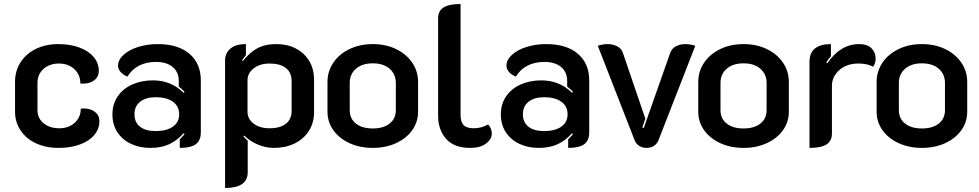

<svg xmlns="http://www.w3.org/2000/svg" viewBox="-20 -729 4886 958"><path d="M55 -172V-320Q55 -375 82.5 -418Q110 -461 159 -485Q208 -509 271 -509Q330 -509 376 -492Q422 -475 447.5 -444.5Q473 -414 473 -375Q473 -344 447.5 -326.5Q422 -309 381 -312Q381 -356 351 -384Q321 -412 274 -412Q227 -412 197 -385Q167 -358 167 -315V-179Q167 -139 197.5 -114Q228 -89 276 -89Q323 -89 353 -116.5Q383 -144 383 -187L397 -188Q432 -188 454 -170.5Q476 -153 476 -125Q476 -86 450.5 -55.5Q425 -25 378.5 -8Q332 9 273 9Q209 9 159.5 -14Q110 -37 82.5 -78.5Q55 -120 55 -172Z M541 -158Q541 -210 567.5 -248.5Q594 -287 640 -307.5Q686 -328 743 -328Q834 -328 896 -266L901 -271Q883 -289 872 -297V-325Q872 -369 842 -394.5Q812 -420 758 -420Q710 -420 674 -401.5Q638 -383 616 -347Q596 -354 582.5 -369Q569 -384 569 -401Q569 -430 596 -455Q623 -480 668.5 -494.5Q714 -509 767 -509Q869 -509 925.5 -460.5Q982 -412 982 -328V-69Q982 -28 957 -9.5Q932 9 877 9V-34Q895 -52 901 -60L896 -64Q864 -28 824.5 -9.5Q785 9 730 9Q677 9 634 -11Q591 -31 566 -69Q541 -107 541 -158ZM874 -159Q874 -199 842.5 -221.5Q811 -244 757 -244Q708 -244 679.5 -221.5Q651 -199 651 -159Q651 -118 679 -96.5Q707 -75 756 -75Q811 -75 842.5 -97Q874 -119 874 -159Z M1103 -428Q1103 -463 1129 -486Q1155 -509 1207 -509V-454Q1194 -438 1188 -428L1192 -424Q1223 -465 1262 -487Q1301 -509 1358 -509Q1442 -509 1494.5 -460Q1547 -411 1547 -331V-169Q1547 -116 1521 -75.5Q1495 -35 1449.5 -13Q1404 9 1346 9Q1306 9 1266 -8Q1226 -25 1198 -53L1195 -48Q1201 -40 1216 -27V130Q1216 209 1103 209ZM1435 -175V-324Q1435 -367 1406.5 -389.5Q1378 -412 1325 -412Q1277 -412 1246 -388Q1215 -364 1215 -329V-171Q1215 -136 1245 -112.5Q1275 -89 1325 -89Q1378 -89 1406.5 -111.5Q1435 -134 1435 -175Z M1614 -172V-320Q1614 -373 1643 -416Q1672 -459 1723.5 -484Q1775 -509 1840 -509Q1905 -509 1956.5 -484Q2008 -459 2037 -416Q2066 -373 2066 -320V-172Q2066 -120 2036.5 -79Q2007 -38 1955.5 -14.5Q1904 9 1840 9Q1776 9 1724.5 -14.5Q1673 -38 1643.5 -79Q1614 -120 1614 -172ZM1955 -179V-315Q1955 -359 1924 -386Q1893 -413 1840 -413Q1787 -413 1756 -386Q1725 -359 1725 -315V-179Q1725 -137 1756 -112.5Q1787 -88 1840 -88Q1893 -88 1924 -112.5Q1955 -137 1955 -179Z M2166 -152V-637Q2166 -675 2193.5 -692Q2221 -709 2278 -709V-156Q2278 -120 2293.5 -104.5Q2309 -89 2344 -89Q2383 -89 2415 -108Q2424 -100 2429 -87.5Q2434 -75 2434 -63Q2434 -35 2405.5 -13Q2377 9 2326 9Q2246 9 2206 -36Q2166 -81 2166 -152Z M2479 -158Q2479 -210 2505.5 -248.5Q2532 -287 2578 -307.5Q2624 -328 2681 -328Q2772 -328 2834 -266L2839 -271Q2821 -289 2810 -297V-325Q2810 -369 2780 -394.5Q2750 -420 2696 -420Q2648 -420 2612 -401.5Q2576 -383 2554 -347Q2534 -354 2520.5 -369Q2507 -384 2507 -401Q2507 -430 2534 -455Q2561 -480 2606.5 -494.5Q2652 -509 2705 -509Q2807 -509 2863.5 -460.5Q2920 -412 2920 -328V-69Q2920 -28 2895 -9.5Q2870 9 2815 9V-34Q2833 -52 2839 -60L2834 -64Q2802 -28 2762.5 -9.5Q2723 9 2668 9Q2615 9 2572 -11Q2529 -31 2504 -69Q2479 -107 2479 -158ZM2812 -159Q2812 -199 2780.5 -221.5Q2749 -244 2695 -244Q2646 -244 2617.5 -221.5Q2589 -199 2589 -159Q2589 -118 2617 -96.5Q2645 -75 2694 -75Q2749 -75 2780.5 -97Q2812 -119 2812 -159Z M3147 -28 2963 -500Q2970 -504 2985 -506.5Q3000 -509 3011 -509Q3038 -509 3059.5 -498Q3081 -487 3088 -465L3200 -137L3185 -93L3192 -90L3324 -465Q3332 -487 3352.5 -498Q3373 -509 3400 -509Q3412 -509 3427 -506.5Q3442 -504 3449 -500L3265 -28Q3258 -11 3242.5 -1Q3227 9 3206 9Q3185 9 3169.5 -1Q3154 -11 3147 -28Z M3464 -172V-320Q3464 -373 3493 -416Q3522 -459 3573.5 -484Q3625 -509 3690 -509Q3755 -509 3806.5 -484Q3858 -459 3887 -416Q3916 -373 3916 -320V-172Q3916 -120 3886.5 -79Q3857 -38 3805.5 -14.5Q3754 9 3690 9Q3626 9 3574.5 -14.5Q3523 -38 3493.5 -79Q3464 -120 3464 -172ZM3805 -179V-315Q3805 -359 3774 -386Q3743 -413 3690 -413Q3637 -413 3606 -386Q3575 -359 3575 -315V-179Q3575 -137 3606 -112.5Q3637 -88 3690 -88Q3743 -88 3774 -112.5Q3805 -137 3805 -179Z M4131 -300V-63Q4131 -25 4103.5 -8Q4076 9 4019 9V-420Q4019 -509 4126 -509V-449Q4112 -433 4103 -417L4108 -413Q4173 -509 4267 -509Q4307 -509 4328 -488.5Q4349 -468 4349 -437Q4349 -414 4337 -396Q4308 -412 4263 -412Q4205 -412 4168 -379.5Q4131 -347 4131 -300Z M4354 -172V-320Q4354 -373 4383 -416Q4412 -459 4463.5 -484Q4515 -509 4580 -509Q4645 -509 4696.5 -484Q4748 -459 4777 -416Q4806 -373 4806 -320V-172Q4806 -120 4776.5 -79Q4747 -38 4695.5 -14.5Q4644 9 4580 9Q4516 9 4464.5 -14.5Q4413 -38 4383.5 -79Q4354 -120 4354 -172ZM4695 -179V-315Q4695 -359 4664 -386Q4633 -413 4580 -413Q4527 -413 4496 -386Q4465 -359 4465 -315V-179Q4465 -137 4496 -112.5Q4527 -88 4580 -88Q4633 -88 4664 -112.5Q4695 -137 4695 -179Z"/></svg>

Font: K2D SemiBold
Style: Regular
Weight: 600
Designer: Katatrad Aksorn Co.,Ltd.
Foundry: Cadson Demak Co.,Ltd.
Version: Version 1.000; ttfautohint (v1.6)